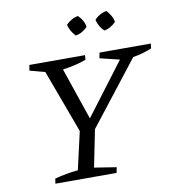

<svg xmlns="http://www.w3.org/2000/svg" viewBox="-92 -947 945 1029"><g transform="rotate(-10 380.0 -432.0)"><path d="M318 -217 169 -620 173 -641H257L377 -289H351L617 -641H677L675 -622L359 -217ZM126 0 130 -27Q163 -36 194.5 -41.5Q226 -47 257 -50L310 -283H392L345 -49L465 -30L459 0ZM214 -589 94 -621 99 -651H402L400 -626Q355 -610 308.5 -601.5Q262 -593 214 -589ZM607 -589 475 -621 481 -651H760L757 -625Q721 -610 683 -601.5Q645 -593 607 -589ZM401 -864Q415 -851 424.5 -834Q434 -817 436 -799Q425 -786 407.5 -776Q390 -766 372 -763Q358 -777 348.5 -793.5Q339 -810 335 -828Q349 -842 365.5 -851.5Q382 -861 401 -864ZM556 -864Q569 -850 578.5 -833.5Q588 -817 591 -799Q578 -785 561.5 -775.5Q545 -766 527 -763Q514 -775 504 -792Q494 -809 490 -828Q503 -842 520 -851.5Q537 -861 556 -864Z"/></g></svg>

Font: Piazzolla 24pt
Style: Italic
Weight: 400
Italic angle: -11.3°
Designer: Juan Pablo del Peral
Foundry: Huerta Tipografica
Version: Version 2.005